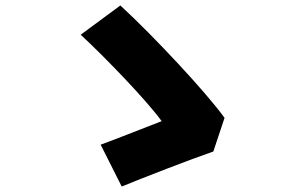

<svg xmlns="http://www.w3.org/2000/svg" viewBox="-20 -700 1040 702"><path d="M760 -146 801 -269C736 -360 541 -569 420 -680L275 -573C364 -491 519 -330 571 -257C513 -235 409 -193 348 -171L425 -18C503 -50 678 -118 760 -146Z"/></svg>

Font: Noto Sans Korean Black
Style: Bold
Weight: 900
Designer: Ryoko NISHIZUKA (kana & ideographs); Paul D. Hunt (Latin, Greek & Cyrillic); Wenlong ZHANG (bopomofo); Sandoll Communica
Foundry: Adobe Systems Incorporated
Version: Version 1.000;PS 1;hotconv 1.0.78;makeotf.lib2.5.61930